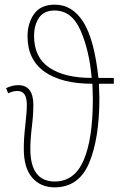

<svg xmlns="http://www.w3.org/2000/svg" viewBox="-20 -793 521 823"><path d="M373 -459Q257 -459 191.5 -503Q126 -547 126 -639Q126 -685 147 -716.5Q168 -748 214 -748Q288 -748 325.5 -662Q363 -576 373 -459ZM98 -638Q98 -537 171 -485.5Q244 -434 376 -434Q376 -420 377 -405Q378 -390 378 -370Q378 -197 338.5 -106Q299 -15 215 -15Q110 -15 110 -155Q110 -195 116.5 -248.5Q123 -302 123 -343Q123 -428 58 -428Q32 -428 6 -415L15 -393Q35 -403 55 -403Q95 -403 95 -345Q95 -313 88.5 -257Q82 -201 82 -155Q82 -73 118 -31.5Q154 10 214 10Q318 10 362 -94.5Q406 -199 406 -372Q406 -391 405 -405.5Q404 -420 404 -434H468V-459H402Q384 -625 337 -699Q290 -773 215 -773Q154 -773 126 -733Q98 -693 98 -638Z"/></svg>

Font: Noto Sans Display SemiCondensed Thin
Style: Regular
Weight: 250
Width: 4
Designer: Monotype Design team
Foundry: Monotype Imaging Inc.
Version: 1.000